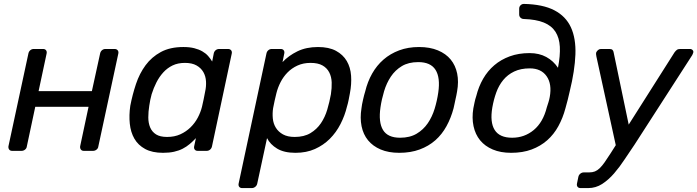

<svg xmlns="http://www.w3.org/2000/svg" viewBox="-20 -770 3559 980"><path d="M23 -23 125 -497Q127 -507 134.5 -513.5Q142 -520 152 -520H200Q210 -520 215 -513.5Q220 -507 218 -497L177 -305H449L491 -497Q493 -507 500.5 -513.5Q508 -520 518 -520H565Q575 -520 580.5 -513.5Q586 -507 584 -497L482 -23Q481 -13 473 -6.5Q465 0 455 0H408Q398 0 393 -6.5Q388 -13 389 -23L432 -225H160L117 -23Q116 -13 108 -6.5Q100 0 90 0H42Q32 0 27 -6.5Q22 -13 23 -23Z M645 -230Q656 -287 674 -341Q692 -395 723 -437Q754 -479 801 -504.5Q848 -530 916 -530Q948 -530 971.5 -524Q995 -518 1012.5 -508Q1030 -498 1042 -484.5Q1054 -471 1063 -456L1071 -497Q1073 -507 1080.5 -513.5Q1088 -520 1099 -520H1144Q1154 -520 1159.5 -513.5Q1165 -507 1163 -497L1062 -23Q1060 -13 1052.5 -6.5Q1045 0 1035 0H989Q979 0 974 -6.5Q969 -13 971 -23L980 -65Q965 -49 948.5 -35Q932 -21 912.5 -11Q893 -1 868.5 4.5Q844 10 812 10Q757 10 721 -9.5Q685 -29 666 -62Q647 -95 642.5 -138.5Q638 -182 645 -230ZM833 -71Q871 -71 900.5 -84.5Q930 -98 952.5 -120Q975 -142 989.5 -169.5Q1004 -197 1011 -225Q1015 -241 1019.5 -263.5Q1024 -286 1027 -302Q1033 -328 1031.5 -354.5Q1030 -381 1018 -402Q1006 -423 983 -436Q960 -449 924 -449Q888 -449 861 -436Q834 -423 813.5 -400.5Q793 -378 778.5 -349.5Q764 -321 754 -289Q750 -274 747 -260Q744 -246 742 -231Q737 -200 737 -171Q737 -142 746.5 -119.5Q756 -97 776.5 -84Q797 -71 833 -71Z M1198 167 1340 -497Q1342 -507 1349.5 -513.5Q1357 -520 1367 -520H1413Q1423 -520 1428 -513.5Q1433 -507 1431 -497L1422 -453Q1453 -486 1498 -508Q1543 -530 1603 -530Q1659 -530 1695 -510.5Q1731 -491 1750 -458.5Q1769 -426 1772 -383.5Q1775 -341 1766 -294Q1763 -278 1759.5 -260Q1756 -242 1751 -226Q1740 -180 1718 -137Q1696 -94 1663.5 -61.5Q1631 -29 1587.5 -9.5Q1544 10 1488 10Q1430 10 1394.5 -11.5Q1359 -33 1343 -65L1293 167Q1291 177 1283 183.5Q1275 190 1265 190H1216Q1206 190 1201 183.5Q1196 177 1198 167ZM1484 -71Q1532 -71 1564.5 -90.5Q1597 -110 1618 -141Q1639 -172 1650.5 -211Q1662 -250 1669 -289Q1674 -321 1673 -349.5Q1672 -378 1660.5 -400.5Q1649 -423 1626 -436Q1603 -449 1565 -449Q1528 -449 1498.5 -435.5Q1469 -422 1447.5 -400Q1426 -378 1412 -350.5Q1398 -323 1391 -295Q1387 -279 1382 -257Q1377 -235 1374 -218Q1370 -192 1372.5 -165.5Q1375 -139 1388 -118Q1401 -97 1424.5 -84Q1448 -71 1484 -71Z M1825 -217Q1826 -226 1828 -237.5Q1830 -249 1833 -261Q1836 -273 1838.5 -284Q1841 -295 1844 -303Q1856 -353 1879.5 -394.5Q1903 -436 1937.5 -466Q1972 -496 2017.5 -513Q2063 -530 2119 -530Q2174 -530 2215 -513Q2256 -496 2280.5 -466Q2305 -436 2313.5 -394.5Q2322 -353 2313 -303Q2312 -295 2309.5 -284Q2307 -273 2304.5 -261Q2302 -249 2299.5 -237.5Q2297 -226 2295 -217Q2282 -168 2259 -126Q2236 -84 2202 -54Q2168 -24 2122 -7Q2076 10 2018 10Q1963 10 1923 -7Q1883 -24 1858.5 -54Q1834 -84 1825.5 -126Q1817 -168 1825 -217ZM2022 -67Q2072 -67 2106.5 -87.5Q2141 -108 2163.5 -141Q2186 -174 2198.5 -215Q2211 -256 2217 -298Q2228 -374 2203 -413.5Q2178 -453 2115 -453Q2065 -453 2031 -432.5Q1997 -412 1975 -379Q1953 -346 1940.5 -304.5Q1928 -263 1922 -222Q1911 -146 1935 -106.5Q1959 -67 2022 -67Z M2396 -217Q2399 -231 2402 -246.5Q2405 -262 2411 -280Q2423 -328 2446 -368Q2469 -408 2503 -437Q2537 -466 2582 -482.5Q2627 -499 2683 -499Q2732 -499 2768.5 -479Q2805 -459 2828 -424Q2840 -486 2837.5 -531.5Q2835 -577 2815 -608Q2795 -639 2755.5 -655Q2716 -671 2654 -673Q2644 -673 2637 -679.5Q2630 -686 2630 -696V-726Q2630 -736 2637 -743Q2644 -750 2654 -750Q2751 -748 2809.5 -717.5Q2868 -687 2894 -630.5Q2920 -574 2917 -492Q2914 -410 2888 -304Q2884 -286 2878 -261.5Q2872 -237 2866 -217Q2853 -168 2830 -126Q2807 -84 2773 -54Q2739 -24 2693.5 -7Q2648 10 2589 10Q2535 10 2495 -7Q2455 -24 2430.5 -54Q2406 -84 2397 -126Q2388 -168 2396 -217ZM2594 -67Q2657 -67 2704.5 -106.5Q2752 -146 2771 -222Q2775 -234 2779.5 -248.5Q2784 -263 2786 -275Q2798 -341 2770 -381Q2742 -421 2684 -421Q2638 -421 2604.5 -405Q2571 -389 2548.5 -361.5Q2526 -334 2513 -298Q2500 -262 2493 -222Q2480 -146 2505 -106.5Q2530 -67 2594 -67Z M2925 167 2932 133Q2934 123 2942 116.5Q2950 110 2960 110H2987Q3004 110 3016.5 105Q3029 100 3041 88.5Q3053 77 3066 58.5Q3079 40 3097 12L3123 -29L3024 -482Q3021 -497 3023 -502Q3026 -509 3032.5 -514.5Q3039 -520 3047 -520H3091Q3102 -520 3106.5 -515Q3111 -510 3112 -503L3189 -134L3423 -503Q3429 -511 3435 -515.5Q3441 -520 3452 -520H3502Q3510 -520 3515.5 -514Q3521 -508 3518 -500Q3517 -498 3515.5 -493.5Q3514 -489 3509 -482L3219 -32Q3194 4 3168.5 43Q3143 82 3114.5 115Q3086 148 3053.5 169Q3021 190 2982 190H2944Q2933 190 2928 183.5Q2923 177 2925 167Z"/></svg>

Font: SVN-Rubik
Style: Italic
Weight: 400
Italic angle: -12°
Designer: Hubert and Fischer
Foundry: Hubert & Fischer
Version: Version 2.101; ttfautohint (v1.8.3)